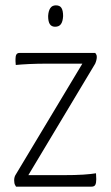

<svg xmlns="http://www.w3.org/2000/svg" viewBox="-20 -698 415 718"><path d="M40 0Q40 0 36.5 -6Q33 -12 33 -23Q33 -29 34 -33.5Q35 -38 37 -42L288 -460H160Q120 -460 89 -458.5Q58 -457 39 -455Q38 -463 38 -468.5Q38 -474 38 -478Q38 -489 41.5 -494.5Q45 -500 53 -500H336Q336 -500 339 -496Q342 -492 342 -485Q342 -480 340.5 -473.5Q339 -467 336 -460L86 -43H213Q263 -43 292 -45Q321 -47 339 -50Q339 -46 339.5 -39Q340 -32 340 -28Q340 -14 336.5 -7Q333 0 322 0ZM186 -598Q173 -598 166.5 -607.5Q160 -617 160 -638Q161 -657 168 -667.5Q175 -678 189 -678Q204 -678 210 -668Q216 -658 216 -638Q215 -618 208 -608Q201 -598 186 -598Z"/></svg>

Font: Yanone Kaffeesatz ExtraLight Light
Style: Regular
Weight: 300
Version: Version 2.003